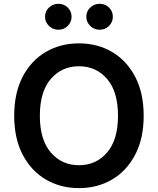

<svg xmlns="http://www.w3.org/2000/svg" viewBox="-20 -961 815 991"><path d="M387.4 9.9Q291.9 9.9 216.3 -34.6Q140.6 -79.2 96.9 -162.8Q53.3 -246.4 53.3 -363.6Q53.3 -481.2 96.9 -564.8Q140.6 -648.4 216.3 -692.8Q291.9 -737.2 387.4 -737.2Q483 -737.2 558.4 -692.8Q633.9 -648.4 677.7 -564.8Q721.6 -481.2 721.6 -363.6Q721.6 -246.1 677.7 -162.5Q633.9 -78.8 558.4 -34.4Q483 9.9 387.4 9.9ZM387.4 -108.3Q476.6 -108.3 532.8 -174Q589.1 -239.7 589.1 -363.6Q589.1 -487.9 532.8 -553.4Q476.6 -619 387.4 -619Q298.7 -619 242.2 -553.4Q185.7 -487.9 185.7 -363.6Q185.7 -239.7 242.2 -174Q298.7 -108.3 387.4 -108.3ZM281.2 -807.5Q253.2 -807.5 232.8 -827.4Q212.4 -847.3 212.4 -874.3Q212.4 -902.7 232.8 -922.1Q253.2 -941.4 281.2 -941.4Q310 -941.4 329.7 -922.1Q349.4 -902.7 349.4 -874.3Q349.4 -847.3 329.7 -827.4Q310 -807.5 281.2 -807.5ZM494.3 -807.5Q466.3 -807.5 445.8 -827.4Q425.4 -847.3 425.4 -874.3Q425.4 -902.7 445.8 -922.1Q466.3 -941.4 494.3 -941.4Q523.1 -941.4 542.8 -922.1Q562.5 -902.7 562.5 -874.3Q562.5 -847.3 542.8 -827.4Q523.1 -807.5 494.3 -807.5Z"/></svg>

Font: Linik Sans SemiBold
Style: Regular
Weight: 600
Designer: Rasmus Andersson (font), Cristiano Sobral (main changes)
Foundry: rsms
Version: Version 3.018;June 1, 2022;FontCreator 14.0.0.2814 64-bit; t